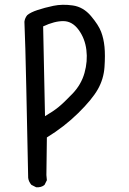

<svg xmlns="http://www.w3.org/2000/svg" viewBox="-20 -786 540 802"><path d="M130.9 -3.9 111.3 -13.7Q99.6 -27.3 97.7 -43Q87.9 -524.4 85.9 -581.5Q84 -638.7 82 -695.3Q84 -710.9 93.8 -722.7Q107.4 -734.4 136.7 -744.1Q166 -753.9 203.1 -761.7Q240.2 -769.5 284.2 -763.2Q328.1 -756.8 359.9 -719.2Q391.6 -681.6 402.3 -653.3Q413.1 -625 416.5 -590.3Q419.9 -555.7 416.5 -505.9Q413.1 -456.1 388.7 -413.1Q364.3 -370.1 306.6 -313.5Q249 -256.8 175.8 -211.9L173.8 -54.7L175.8 -33.2L166 -13.7Q152.3 -2 130.9 -3.9ZM168 -300.8Q203.1 -321.3 224.6 -338.9Q246.1 -356.4 282.7 -394.5Q319.3 -432.6 333 -481.4Q346.7 -530.3 340.8 -577.6Q335 -625 308.6 -661.1Q282.2 -697.3 245.1 -697.8Q208 -698.2 160.2 -675.8Z"/></svg>

Font: JasonHandwriting4
Style: Regular
Weight: 400
Version: Version 1.01.21